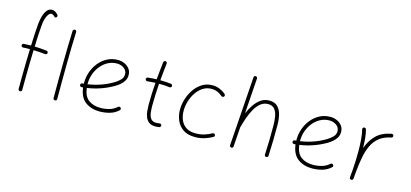

<svg xmlns="http://www.w3.org/2000/svg" viewBox="-67 -1300 3894 1817"><g transform="rotate(15 1880.0 -391.5)"><path d="M72.8 -403.8Q72.3 -411.1 76.9 -416.5Q81.5 -421.9 89.4 -422.4Q126.5 -425.3 159.7 -425.3Q161.6 -485.8 164.8 -541Q168 -596.2 171.9 -641.1Q175.3 -678.7 185.8 -716.1Q196.3 -753.4 215.8 -778.3Q235.4 -803.2 265.6 -803.2Q296.4 -803.2 324.2 -771Q329.1 -766.1 328.6 -758.5Q328.1 -751 324.2 -746.6Q314.9 -737.3 304.7 -743.7Q293.9 -755.4 284.7 -760.3Q275.4 -765.1 268.6 -765.1Q247.6 -765.1 229.7 -728.8Q211.9 -692.4 207 -637.2Q203.1 -593.3 200.2 -538.8Q197.3 -484.4 195.3 -424.8Q225.1 -423.8 254.2 -421.6Q283.2 -419.4 313.5 -416Q320.8 -415.5 325.4 -409.4Q330.1 -403.3 329.1 -396.5Q328.6 -389.2 322.5 -384.8Q316.4 -380.4 309.6 -380.9Q252.9 -387.7 193.8 -388.7Q191.9 -319.3 190.4 -249Q189 -178.7 188.5 -114Q188 -49.3 188 2Q188 19.5 169.9 19.5Q162.6 19.5 157.5 14.4Q152.3 9.3 152.3 2Q152.3 -49.3 152.8 -113.8Q153.3 -178.2 154.8 -248.8Q156.2 -319.3 158.2 -389.2Q141.6 -389.2 125.2 -388.9Q108.9 -388.7 91.8 -387.2Q84 -386.7 78.6 -391.4Q73.2 -396 72.8 -403.8Z M522 -676.8Q529.3 -676.8 534.2 -671.4Q539.1 -666 538.6 -658.2Q535.6 -595.7 533.9 -512.7Q532.2 -429.7 531.2 -338.6Q530.3 -247.6 530 -159.9Q529.8 -72.3 529.8 0Q529.8 17.6 511.7 17.6Q504.4 17.6 499.3 12.5Q494.1 7.3 494.1 0Q494.1 -72.3 494.4 -160.2Q494.6 -248 495.8 -339.1Q497.1 -430.2 498.8 -513.7Q500.5 -597.2 503.4 -660.2Q503.4 -667.5 508.8 -672.4Q514.2 -677.2 522 -676.8Z M1129.4 -50.8Q1090.8 -15.6 1043 -2.7Q995.1 10.3 945.8 10.3Q864.7 10.3 807.1 -31.5Q749.5 -73.2 737.8 -169.4Q731 -168.9 723.6 -168.5Q706.5 -167.5 704.6 -185.1Q703.6 -202.1 721.2 -204.1Q728.5 -204.6 735.4 -205.1Q735.4 -210 735.4 -214.8Q735.4 -269.5 753.7 -321.5Q772 -373.5 805.9 -415.3Q839.8 -457 887 -481.7Q934.1 -506.3 991.2 -506.3Q1023.9 -506.3 1054.2 -493.2Q1084.5 -480 1104.2 -454.8Q1124 -429.7 1124 -393.1Q1124 -360.4 1108.6 -335.7Q1093.3 -311 1071.8 -293.5Q1050.3 -275.9 1032.2 -265.1Q911.6 -193.8 772.9 -173.8Q782.7 -92.8 829.1 -58.8Q875.5 -24.9 945.8 -24.9Q991.2 -24.9 1032.5 -36.9Q1073.7 -48.8 1105 -77.1Q1110.4 -82 1117.9 -81.8Q1125.5 -81.5 1130.4 -76.2Q1135.3 -70.8 1135 -63.2Q1134.8 -55.7 1129.4 -50.8ZM990.7 -471.2Q943.4 -471.2 903.3 -450.2Q863.3 -429.2 833.5 -393.1Q803.7 -356.9 787.1 -311.3Q770.5 -265.6 770.5 -216.3Q770.5 -212.9 770.5 -209.5Q902.3 -228.5 1012.7 -294.4Q1041 -311 1065.2 -334.7Q1089.4 -358.4 1089.4 -391.1Q1089.4 -427.7 1059.6 -449.5Q1029.8 -471.2 990.7 -471.2Z M1547.4 -398.4Q1546.9 -391.1 1540.8 -386.7Q1534.7 -382.3 1527.8 -382.8Q1480.5 -389.2 1423.3 -389.2Q1419.4 -335.4 1417 -281.7Q1414.6 -228 1414.6 -173.3Q1414.6 -138.2 1418.7 -104Q1422.9 -69.8 1439.2 -47.4Q1455.6 -24.9 1492.2 -24.9Q1508.3 -24.9 1525.4 -28.3Q1532.2 -29.8 1538.3 -25.4Q1544.4 -21 1545.9 -14.2Q1547.4 -6.8 1543 -0.7Q1538.6 5.4 1531.7 6.8Q1511.2 10.3 1492.2 10.3Q1451.7 10.3 1428.7 -8.1Q1405.8 -26.4 1395.3 -54.7Q1384.8 -83 1382.1 -114.7Q1379.4 -146.5 1379.4 -173.3Q1379.4 -228 1381.6 -281.7Q1383.8 -335.4 1388.2 -388.7Q1347.2 -387.2 1309.6 -382.8Q1302.7 -382.3 1296.9 -386.7Q1291 -391.1 1290 -398.4Q1289.6 -405.3 1293.9 -411.4Q1298.3 -417.5 1305.7 -418Q1347.2 -422.9 1390.6 -423.8Q1394.5 -467.3 1398.9 -510Q1403.3 -552.7 1408.2 -595.7Q1409.2 -603 1415 -607.7Q1420.9 -612.3 1427.7 -611.3Q1435.1 -610.8 1439.7 -604.7Q1444.3 -598.6 1443.4 -591.8Q1438.5 -549.8 1434.1 -508.1Q1429.7 -466.3 1426.3 -424.3Q1482.9 -423.8 1532.2 -418Q1539.1 -417.5 1543.7 -411.4Q1548.3 -405.3 1547.4 -398.4Z M2048.8 -431.2Q2043.9 -425.8 2036.4 -425.3Q2028.8 -424.8 2023.4 -429.2Q2001 -449.2 1974.4 -460.2Q1947.8 -471.2 1916 -471.2Q1870.1 -471.2 1832.8 -447Q1795.4 -422.9 1768.8 -383.3Q1742.2 -343.8 1728 -296.6Q1713.9 -249.5 1713.9 -203.6Q1713.9 -157.7 1729.7 -116.7Q1745.6 -75.7 1781.7 -50.3Q1817.9 -24.9 1878.4 -24.9Q1925.3 -24.9 1963.9 -37.1Q2002.4 -49.3 2036.1 -68.4Q2043 -71.3 2049.8 -68.4Q2056.6 -65.4 2059.6 -58.6Q2062 -52.2 2059.3 -45.4Q2056.6 -38.6 2049.8 -35.6Q2012.7 -15.1 1971.4 -2.4Q1930.2 10.3 1879.9 10.3Q1807.6 10.3 1763.2 -20.8Q1718.8 -51.8 1698.2 -100.8Q1677.7 -149.9 1677.7 -204.6Q1677.7 -255.9 1694.1 -308.8Q1710.4 -361.8 1741.5 -406.5Q1772.5 -451.2 1816.4 -478.8Q1860.4 -506.3 1915.5 -506.3Q1954.6 -506.3 1987.3 -492.9Q2020 -479.5 2046.9 -456.5Q2052.2 -451.7 2053 -444.1Q2053.7 -436.5 2048.8 -431.2Z M2239.3 17.6Q2232.9 17.1 2227.8 12Q2222.7 6.8 2223.1 -1L2270.5 -677.7Q2272 -696.8 2289.6 -694.8Q2296.4 -694.3 2301.5 -689.2Q2306.6 -684.1 2305.7 -675.8L2281.2 -329.1Q2301.3 -376 2328.6 -416.3Q2356 -456.5 2391.8 -481.2Q2427.7 -505.9 2474.1 -505.9Q2526.9 -505.9 2555.7 -476.8Q2584.5 -447.8 2595.7 -401.4Q2606.9 -355 2606.9 -301.8Q2606.9 -226.6 2605.7 -153.8Q2604.5 -81.1 2600.6 0.5Q2600.6 6.8 2595.7 12.2Q2590.8 17.6 2582.5 17.6Q2564.9 17.6 2564.9 -0.5Q2568.8 -77.6 2570.1 -145Q2571.3 -212.4 2571.3 -282.2Q2571.3 -331.5 2564 -374.5Q2556.6 -417.5 2535.2 -444.1Q2513.7 -470.7 2471.7 -470.7Q2430.2 -470.7 2398.4 -445.3Q2366.7 -419.9 2343.3 -378.7Q2319.8 -337.4 2302.7 -289.3Q2285.6 -241.2 2273.9 -196.3Q2273.4 -193.4 2272 -191.4L2258.3 1Q2256.8 18.6 2239.3 17.6Z M3210.9 -50.8Q3172.4 -15.6 3124.5 -2.7Q3076.7 10.3 3027.3 10.3Q2946.3 10.3 2888.7 -31.5Q2831.1 -73.2 2819.3 -169.4Q2812.5 -168.9 2805.2 -168.5Q2788.1 -167.5 2786.1 -185.1Q2785.2 -202.1 2802.7 -204.1Q2810.1 -204.6 2816.9 -205.1Q2816.9 -210 2816.9 -214.8Q2816.9 -269.5 2835.2 -321.5Q2853.5 -373.5 2887.5 -415.3Q2921.4 -457 2968.5 -481.7Q3015.6 -506.3 3072.8 -506.3Q3105.5 -506.3 3135.7 -493.2Q3166 -480 3185.8 -454.8Q3205.6 -429.7 3205.6 -393.1Q3205.6 -360.4 3190.2 -335.7Q3174.8 -311 3153.3 -293.5Q3131.8 -275.9 3113.8 -265.1Q2993.2 -193.8 2854.5 -173.8Q2864.3 -92.8 2910.6 -58.8Q2957 -24.9 3027.3 -24.9Q3072.8 -24.9 3114 -36.9Q3155.3 -48.8 3186.5 -77.1Q3191.9 -82 3199.5 -81.8Q3207 -81.5 3211.9 -76.2Q3216.8 -70.8 3216.6 -63.2Q3216.3 -55.7 3210.9 -50.8ZM3072.3 -471.2Q3024.9 -471.2 2984.9 -450.2Q2944.8 -429.2 2915 -393.1Q2885.3 -356.9 2868.7 -311.3Q2852.1 -265.6 2852.1 -216.3Q2852.1 -212.9 2852.1 -209.5Q2983.9 -228.5 3094.2 -294.4Q3122.6 -311 3146.7 -334.7Q3170.9 -358.4 3170.9 -391.1Q3170.9 -427.7 3141.1 -449.5Q3111.3 -471.2 3072.3 -471.2Z M3413.6 17.6Q3410.6 17.1 3407.7 16.1Q3396.5 10.7 3397.9 0Q3397.9 -0.5 3397.9 -2V-3.4Q3399.4 -22 3401.1 -40.5Q3402.8 -59.1 3404.3 -77.1Q3407.7 -119.6 3409.4 -166.5Q3411.1 -213.4 3411.1 -259.8Q3411.1 -323.2 3406.2 -379.4Q3401.4 -435.5 3391.6 -469.2Q3389.6 -476.1 3393.3 -482.7Q3397 -489.3 3403.8 -491.2Q3410.6 -493.7 3417.2 -490Q3423.8 -486.3 3425.8 -479.5Q3435.5 -447.3 3440.2 -400.6Q3444.8 -354 3445.8 -301.3Q3472.2 -376.5 3524.4 -429.9Q3576.7 -483.4 3671.4 -501.5Q3678.7 -502.9 3684.8 -498.5Q3690.9 -494.1 3692.4 -487.3Q3693.8 -480 3689.5 -473.9Q3685.1 -467.8 3678.2 -466.3Q3609.4 -453.1 3565.7 -418.5Q3522 -383.8 3497.1 -331.8Q3472.2 -279.8 3459.5 -213.6Q3446.8 -147.5 3439.5 -70.3Q3436.5 -31.7 3433.1 2Q3432.6 4.9 3431.6 7.8Q3426.3 19 3415.5 17.6Q3414.6 17.6 3413.6 17.6Z"/></g></svg>

Font: Mikhak-FD ExtraLight
Style: Regular
Weight: 200
Designer: Amin Abedi
Version: Version 3.2